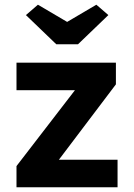

<svg xmlns="http://www.w3.org/2000/svg" viewBox="-20 -795 569 815"><path d="M50 0V-90L298 -412H50V-529H472V-437L230 -117H479V0ZM219 -607 90 -731 141 -775 265 -702 389 -775 440 -731 311 -607Z"/></svg>

Font: Lexend Deca SemiBold
Style: Regular
Weight: 600
Designer: Bonnie Shaver-Troup, Thomas Jockin
Foundry: Lexend
Version: Version 1.008; ttfautohint (v1.8.4.7-5d5b)